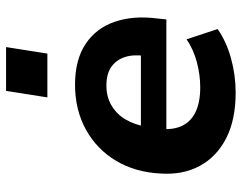

<svg xmlns="http://www.w3.org/2000/svg" viewBox="-100 -668 779 618"><g transform="rotate(-90 289.0 -358.5)"><path d="M300 11Q213 11 153.5 -19.5Q94 -50 64.5 -104.5Q35 -159 40 -231Q44 -312 81 -374Q118 -436 181.5 -471Q245 -506 326 -506Q406 -506 457 -472Q508 -438 528.5 -378Q549 -318 539 -241L536 -212H162L174 -294H434L418 -279Q424 -317 415 -345Q406 -373 383.5 -389Q361 -405 323 -405Q286 -405 258 -388Q230 -371 213.5 -342.5Q197 -314 191 -278L186 -247Q178 -201 190.5 -168.5Q203 -136 235 -119.5Q267 -103 317 -103Q358 -103 399 -114Q440 -125 472 -147L505 -47Q465 -19 411 -4Q357 11 300 11ZM285 -595 306 -728H447L426 -595Z"/></g></svg>

Font: Nunito Sans 10pt ExtraBold
Style: Italic
Weight: 800
Italic angle: -9°
Designer: Vernon Adams
Foundry: Vernon Adams
Version: Version 3.101;gftools[0.9.27]